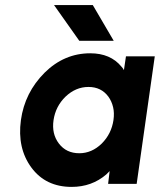

<svg xmlns="http://www.w3.org/2000/svg" viewBox="-20 -721 627 753"><path d="M291 -561H426L344 -701H192ZM474 -500 466 -446Q464 -450 461.5 -453.5Q459 -457 456 -460Q413 -512 334 -512Q232 -512 155 -436Q77 -358 62 -250Q47 -140 103 -64Q159 12 261 12Q340 12 397 -37Q400 -40 403.5 -43.5Q407 -47 410 -50L404 0H516L587 -500ZM327 -380Q377 -380 405 -342Q418 -324 423.5 -301Q429 -278 425 -250Q421 -223 409.5 -200Q398 -177 379 -158Q340 -120 291 -120Q240 -120 211 -158Q182 -196 190 -250Q198 -304 237 -342Q277 -380 327 -380Z"/></svg>

Font: Unageo
Style: Bold-Italic
Weight: 700
Designer: Richard Sepsi
Foundry: Richard Sepsi
Version: Version 2.000